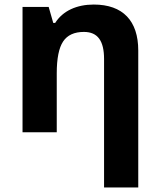

<svg xmlns="http://www.w3.org/2000/svg" viewBox="-20 -576 697 836"><path d="M582 -356C582 -485.4 515.1 -556.2 388.2 -556.2C314 -556.2 253.4 -528.8 220.2 -476.1H211.9L191.9 -545.9H78.1V0H227.1V-256.8C227.1 -321.3 236.3 -367.7 254.9 -395.5C273.4 -423.3 303.7 -437 345.2 -437C406.2 -437 433.1 -397.5 433.1 -318.8V240.2H582Z"/></svg>

Font: Noto Reveo Sans
Style: Bold
Weight: 700
Designer: Monotype Design team
Foundry: Monotype Imaging Inc.
Version: Version 1.04